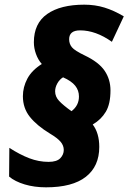

<svg xmlns="http://www.w3.org/2000/svg" viewBox="-20 -790 550 822"><path d="M19 -34 20 -157Q65 -128 105.5 -112.5Q146 -97 188 -97Q223 -97 238 -112.5Q253 -128 253 -148Q253 -167 239.5 -183Q226 -199 194 -218Q138 -252 108 -289.5Q78 -327 78 -378Q78 -417 97 -453Q116 -489 159 -516Q143 -534 134 -559Q125 -584 125 -609Q125 -690 182 -730Q239 -770 341 -770Q387 -770 427.5 -757.5Q468 -745 510 -720L459 -611Q390 -660 323 -660Q276 -660 276 -622Q276 -602 288 -587.5Q300 -573 342 -553Q403 -524 428 -487Q453 -450 453 -403Q453 -345 433 -311.5Q413 -278 377 -257Q405 -220 405 -161Q405 -78 347.5 -33Q290 12 177 12Q127 12 85.5 -0.5Q44 -13 19 -34ZM318 -377Q318 -403 302 -423Q286 -443 250 -459Q235 -450 225.5 -433Q216 -416 216 -399Q216 -376 233.5 -357.5Q251 -339 286 -314Q318 -338 318 -377Z"/></svg>

Font: Noto Sans Display Black
Style: Italic
Weight: 900
Italic angle: -12°
Designer: Monotype Design team
Foundry: Monotype Imaging Inc.
Version: Version 1.000